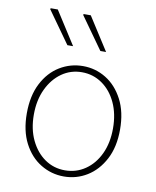

<svg xmlns="http://www.w3.org/2000/svg" viewBox="-83 -784 697 860"><g transform="rotate(10 266.0 -354.0)"><path d="M266 12Q209 12 160.5 -17.5Q112 -47 83 -103Q54 -159 54 -238Q54 -318 83 -374.5Q112 -431 160.5 -460.5Q209 -490 266 -490Q323 -490 371 -460.5Q419 -431 448.5 -374.5Q478 -318 478 -238Q478 -159 448.5 -103Q419 -47 371 -17.5Q323 12 266 12ZM266 -16Q317 -16 358 -44Q399 -72 422.5 -122Q446 -172 446 -238Q446 -304 422.5 -354.5Q399 -405 358 -433.5Q317 -462 266 -462Q215 -462 174.5 -433.5Q134 -405 110 -354.5Q86 -304 86 -238Q86 -172 110 -122Q134 -72 174.5 -44Q215 -16 266 -16ZM180 -570 76 -716 78 -720H110L206 -570ZM330 -570 226 -716 228 -720H260L356 -570Z"/></g></svg>

Font: SourceSans3VF
Style: Regular
Weight: 200
Designer: Paul D. Hunt
Foundry: Adobe
Version: Version 3.052;hotconv 1.1.0;makeotfexe 2.6.0